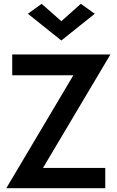

<svg xmlns="http://www.w3.org/2000/svg" viewBox="-20 -985 615 1005"><path d="M531 0V-106H205L558 -700H44V-591H364L13 0ZM198 -965 126 -913 301 -773 476 -913 403 -965 301 -874Z"/></svg>

Font: NM-font
Style: Medium
Weight: 500
Designer: ""
Foundry: ""
Version: ""